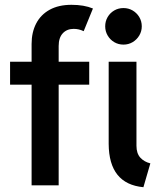

<svg xmlns="http://www.w3.org/2000/svg" viewBox="-20 -782 701 810"><path d="M22.5 -521.5H113.3V-596.7Q113.3 -645.5 132.6 -682.9Q151.9 -720.2 189.7 -741Q227.5 -761.7 281.2 -761.7Q335 -761.7 372.1 -746.1L333 -650.4Q313 -660.2 291 -660.2Q262.2 -660.2 244.9 -641.6Q227.5 -623 227.5 -587.9V-521.5H356.4V-424.8H227.5V0H113.3V-424.8H22.5ZM438.5 -174.8V-521.5H555.7V-167Q555.7 -134.8 572 -116.9Q588.4 -99.1 614.3 -92.8L585 7.8Q439.5 -5.9 438.5 -174.8ZM423.8 -670.9Q423.8 -692.4 434.1 -710Q444.3 -727.5 461.9 -737.8Q479.5 -748 501 -748Q522 -748 539.6 -737.8Q557.1 -727.5 567.6 -710Q578.1 -692.4 578.1 -670.9Q578.1 -649.9 567.6 -632.3Q557.1 -614.7 539.6 -604.2Q522 -593.8 501 -593.8Q479.5 -593.8 461.9 -604.2Q444.3 -614.7 434.1 -632.3Q423.8 -649.9 423.8 -670.9Z"/></svg>

Font: Reddit Sans Strawberry SemiBold
Style: Regular
Weight: 600
Designer: Stephen Hutchings
Foundry: Reddit
Version: Version 1.013